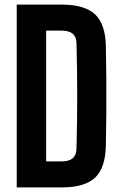

<svg xmlns="http://www.w3.org/2000/svg" viewBox="-20 -820 529 840"><path d="M53.2 0V-800H247.5Q350.2 -800 395.8 -757.3Q441.5 -714.6 443.2 -616.7Q444.7 -539.5 445.2 -469.9Q445.7 -400.4 445.2 -330.9Q444.7 -261.4 443.2 -184.2Q441.5 -85.8 396.2 -42.9Q350.8 0 249.2 0ZM181.9 -113.8H249.2Q282.1 -113.8 298.1 -127.8Q314.1 -141.7 314.6 -169.7Q316.2 -230.3 317 -287.3Q317.8 -344.4 317.8 -400.4Q317.8 -456.5 317 -513.7Q316.2 -571 314.6 -631.2Q314.1 -658.8 297.8 -672.5Q281.5 -686.2 247.5 -686.2H181.9Z"/></svg>

Font: Big Shoulders Text SC Thin
Style: Regular
Weight: 100
Designer: Patric King
Foundry: XO Type Co
Version: Version 2.002